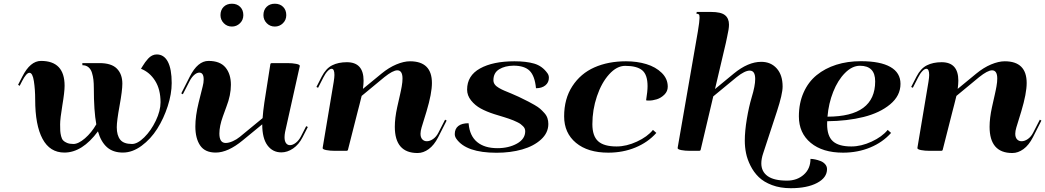

<svg xmlns="http://www.w3.org/2000/svg" viewBox="-20 -806 5585 1026"><path d="M76.7 -353 99.1 -396.5Q141.6 -480.5 199.2 -480.5Q325.2 -480.5 325.2 -347.7Q325.2 -314.5 313.2 -243.2Q301.3 -171.9 301.3 -141.1Q301.3 -119.1 302 -106.7Q302.7 -94.2 306.4 -78.9Q310.1 -63.5 317.4 -55.7Q324.7 -47.9 338.4 -42.2Q352.1 -36.6 372.1 -36.6Q398.9 -36.6 434.1 -66.9Q469.2 -97.2 494.6 -141.6Q481.4 -212.9 481.4 -335.9Q481.4 -360.8 479.2 -379.9Q477.1 -398.9 471.2 -417.7Q465.3 -436.5 452.4 -447Q439.5 -457.5 420.4 -457.5L419.9 -468.8H511.7Q575.7 -468.8 604.7 -439.2Q633.8 -409.7 633.8 -358.9Q633.8 -322.3 618.9 -240.7Q604 -159.2 604 -126Q604 -83 622.3 -59.8Q640.6 -36.6 685.5 -36.6Q714.8 -36.6 751 -72.3Q787.1 -107.9 812.5 -160.9Q837.9 -213.9 837.9 -259.3Q837.9 -328.6 808.8 -374.5Q779.8 -420.4 733.4 -438.5Q734.9 -440.9 742.2 -452.9Q749.5 -464.8 755.9 -473.6Q762.2 -482.4 771.7 -492.9Q781.2 -503.4 793 -509.3Q804.7 -515.1 817.4 -515.1Q856.4 -515.1 877 -476.1Q897.5 -437 897.5 -362.3Q897.5 -304.2 876.2 -238.5Q855 -172.9 820.3 -117.9Q785.6 -63 736.6 -26.9Q687.5 9.3 636.7 9.3Q584 9.3 551.8 -19.3Q519.5 -47.9 503.4 -104Q419.4 9.3 324.2 9.3Q246.6 9.3 207.3 -64Q168 -137.2 168 -273.9Q168 -327.1 161.1 -372.1Q154.3 -417 137.2 -417Q121.1 -417 98.1 -372.6L85 -347.2Z M1158.2 -725.1Q1158.2 -752.4 1175 -769.3Q1191.9 -786.1 1219.2 -786.1Q1246.6 -786.1 1263.4 -769.3Q1280.3 -752.4 1280.3 -725.1Q1280.3 -699.2 1262.2 -681.6Q1244.1 -664.1 1219.2 -664.1Q1193.4 -664.1 1175.8 -682.1Q1158.2 -700.2 1158.2 -725.1ZM1387.7 -725.1Q1387.7 -752.4 1404.5 -769.3Q1421.4 -786.1 1448.7 -786.1Q1476.1 -786.1 1492.9 -769.3Q1509.8 -752.4 1509.8 -725.1Q1509.8 -699.2 1491.7 -681.6Q1473.6 -664.1 1448.7 -664.1Q1422.9 -664.1 1405.3 -682.1Q1387.7 -700.2 1387.7 -725.1ZM1094.2 -480.5Q1155.8 -480.5 1184.8 -445.6Q1213.9 -410.6 1213.9 -353Q1213.9 -297.4 1189.9 -235.8L1170.9 -183.6Q1152.3 -131.8 1152.3 -92.3Q1152.3 -42 1186 -42Q1202.6 -42 1223.9 -51.5Q1245.1 -61 1261.7 -74.7L1383.3 -174.8Q1385.7 -210.9 1392.6 -257.8L1424.8 -463.4Q1425.3 -468.8 1435.1 -468.8H1515.6Q1542.5 -468.8 1562.3 -464.8Q1582 -460.9 1582 -454.1V-453.1L1503.4 -100.6Q1500.5 -84.5 1500.5 -72.8Q1500.5 -51.8 1508.5 -41Q1516.6 -30.3 1529.3 -30.3Q1544.4 -30.3 1560.8 -43Q1577.1 -55.7 1587.9 -76.7L1616.2 -131.8L1625 -127.4L1596.7 -72.3Q1576.7 -33.2 1546.1 -12.5Q1515.6 8.3 1483.4 8.3Q1437 8.3 1409.2 -29.3Q1381.3 -66.9 1381.3 -141.6L1277.3 -56.2Q1198.2 9.3 1132.8 9.3Q1075.2 9.3 1049.6 -28.6Q1023.9 -66.4 1023.9 -130.4Q1023.9 -186 1041.5 -257.8L1063 -343.8Q1068.4 -363.8 1068.4 -381.3Q1068.4 -418 1044.9 -418Q1032.2 -418 1018.3 -406Q1004.4 -394 993.2 -372.6L957 -302.2L948.7 -307.1L994.1 -396.5Q1036.6 -480.5 1094.2 -480.5Z M1833.5 -473.6Q1922.9 -473.6 1922.9 -375Q1922.9 -357.4 1919.4 -331.1L2018.6 -412.6Q2057.6 -444.8 2097.9 -461.7Q2138.2 -478.5 2170.9 -478.5Q2288.1 -478.5 2288.1 -362.3Q2288.1 -307.1 2259.3 -210.9L2232.9 -125Q2227.1 -105.5 2227.1 -91.3Q2227.1 -71.8 2236.6 -61.5Q2246.1 -51.3 2260.7 -51.3Q2277.3 -51.3 2294.4 -63.2Q2311.5 -75.2 2322.3 -96.2L2358.4 -166.5L2366.7 -161.6L2321.3 -72.3Q2299.8 -30.3 2271 -9.3Q2242.2 11.7 2211.4 11.7Q2089.8 11.7 2089.8 -128.4Q2089.8 -174.8 2102.5 -232.9L2114.3 -285.2Q2115.2 -289.1 2118.2 -302.5Q2121.1 -315.9 2122.8 -324Q2124.5 -332 2126.7 -344.2Q2128.9 -356.4 2129.9 -366.9Q2130.9 -377.4 2130.9 -386.2Q2130.9 -430.2 2103 -430.2Q2079.6 -430.2 2034.2 -394L1912.6 -293.5Q1908.7 -275.9 1901.1 -247.3Q1893.6 -218.8 1891.6 -210.9L1839.4 -5.4Q1838.4 0 1829.6 0H1770.5Q1743.7 0 1723.9 -3.9Q1704.1 -7.8 1704.1 -14.6L1704.6 -18.1L1705.1 -21.5L1763.2 -368.2Q1767.1 -392.6 1767.1 -405.3Q1767.1 -438.5 1752 -438.5Q1742.7 -438.5 1730.7 -426Q1718.8 -413.6 1708 -392.1L1679.7 -336.9L1670.9 -341.3L1699.2 -396.5Q1721.7 -440.4 1754.9 -457Q1788.1 -473.6 1833.5 -473.6Z M2633.3 10.3Q2471.2 10.3 2418.9 -64Q2410.2 -76.2 2410.2 -89.4Q2410.2 -117.7 2429 -132.6Q2447.8 -147.5 2483.9 -147.5L2484.4 -144Q2490.2 -79.6 2529.8 -46.9Q2569.3 -14.2 2638.2 -14.2Q2698.7 -14.2 2742.7 -38.8Q2786.6 -63.5 2786.6 -104.5Q2786.6 -111.8 2783.9 -118.7Q2781.2 -125.5 2774.7 -131.8Q2768.1 -138.2 2761.7 -143.1Q2755.4 -147.9 2743.4 -153.6Q2731.4 -159.2 2723.1 -162.8Q2714.8 -166.5 2698.7 -171.9Q2682.6 -177.2 2674.1 -179.9Q2665.5 -182.6 2647 -188.2Q2628.4 -193.8 2620.6 -196.3Q2579.6 -209.5 2549.1 -226.1Q2518.6 -242.7 2497.3 -269.3Q2476.1 -295.9 2476.1 -327.1Q2476.1 -401.9 2545.2 -440.2Q2614.3 -478.5 2729 -478.5Q2792 -478.5 2834.7 -466.1Q2877.4 -453.6 2904.8 -415.5Q2913.1 -404.8 2913.1 -390.6Q2913.1 -365.2 2894.3 -349.9Q2875.5 -334.5 2844.2 -334.5Q2837.9 -400.4 2810.3 -427.7Q2782.7 -455.1 2724.1 -455.1Q2678.2 -454.6 2647.5 -435.8Q2616.7 -417 2616.7 -377.4Q2616.7 -364.7 2624 -354.7Q2631.3 -344.7 2646 -336.2Q2660.6 -327.6 2675.3 -321.5Q2689.9 -315.4 2712.9 -305.9Q2735.8 -296.4 2751 -289.1Q2756.3 -286.6 2767.1 -281.2Q2791 -269.5 2803.5 -263.2Q2815.9 -256.8 2835.9 -245.4Q2856 -233.9 2866.5 -224.6Q2877 -215.3 2888.7 -202.4Q2900.4 -189.5 2905.3 -174.8Q2910.2 -160.2 2910.2 -143.6Q2910.2 -96.2 2871.1 -60.5Q2832 -24.9 2770 -7.3Q2708 10.3 2633.3 10.3Z M3320.8 -454.1Q3275.9 -454.1 3235.1 -408.9Q3194.3 -363.8 3169.9 -291.5Q3145.5 -219.2 3145.5 -142.6Q3145.5 -79.1 3176.3 -51.3Q3207 -23.4 3274.9 -23.4Q3327.6 -23.4 3383.5 -49.3Q3439.5 -75.2 3469.2 -111.8L3487.3 -95.7Q3442.4 -45.4 3375.7 -17.8Q3309.1 9.8 3230.5 9.8Q3121.1 9.8 3057.9 -42.7Q2994.6 -95.2 2994.6 -184.1Q2994.6 -278.3 3038.6 -345.7Q3082.5 -413.1 3156.2 -445.8Q3230 -478.5 3325.2 -478.5Q3384.3 -478.5 3434.1 -463.4Q3483.9 -448.2 3516.1 -416.7Q3548.3 -385.3 3548.3 -342.8Q3548.3 -317.9 3530 -300Q3511.7 -282.2 3489.7 -275.4Q3467.8 -268.6 3447.3 -268.6Q3438.5 -268.6 3432.6 -270Q3440.4 -317.9 3440.4 -345.7Q3440.4 -406.7 3411.9 -430.4Q3383.3 -454.1 3320.8 -454.1Z M3996.6 -285.2Q4015.6 -347.2 4015.6 -383.8Q4015.6 -428.7 3986.3 -428.7Q3960 -428.7 3916.5 -394L3791.5 -291L3724.1 -5.4Q3723.1 0 3714.4 0H3667.5Q3640.6 0 3620.8 -3.9Q3601.1 -7.8 3601.1 -14.6L3601.6 -18.1L3602.1 -21.5L3709 -636.7Q3718.3 -692.4 3718.3 -711.4Q3718.3 -719.2 3717.3 -723.6Q3716.3 -728 3713.6 -729.7Q3710.9 -731.4 3708.7 -731.9Q3706.5 -732.4 3701.7 -732.4L3703.1 -742.2H3779.3Q3833 -742.2 3854.2 -724.9Q3875.5 -707.5 3875.5 -674.8Q3875.5 -662.1 3873 -646.7Q3870.6 -631.3 3865.7 -609.6Q3860.8 -587.9 3858.9 -577.1L3800.8 -330.1L3900.9 -412.6Q3977.5 -475.6 4047.9 -475.6Q4099.1 -475.6 4130.6 -440.4Q4162.1 -405.3 4162.1 -343.3Q4162.1 -303.7 4131.8 -210.9L4058.1 13.7Q4048.3 43 4048.3 66.9Q4048.3 110.8 4082 135Q4115.7 159.2 4185.5 159.2Q4239.3 159.2 4275.1 127.4Q4311 95.7 4311 43Q4321.8 43 4335.7 45.9Q4349.6 48.8 4364.5 54.4Q4379.4 60.1 4389.4 71.5Q4399.4 83 4399.4 97.7Q4399.4 143.6 4346.2 171.6Q4293 199.7 4205.6 199.7Q4149.4 199.7 4105.5 183.1Q4061.5 166.5 4034.7 140.4Q4007.8 114.3 3990.5 79.6Q3973.1 44.9 3966.6 12.2Q3960 -20.5 3960 -54.2Q3960 -105 3970.9 -170.4Q3981.9 -235.8 3996.6 -285.2Z M4400.4 -158.2Q4399.9 -152.8 4399.9 -142.6Q4399.9 -79.1 4430.7 -51.3Q4461.4 -23.4 4529.3 -23.4Q4582 -23.4 4637.9 -49.3Q4693.8 -75.2 4723.6 -111.8L4741.7 -95.7Q4696.8 -45.4 4630.1 -17.8Q4563.5 9.8 4484.9 9.8Q4375.5 9.8 4312.3 -42.7Q4249 -95.2 4249 -184.1Q4249 -254.9 4274.2 -311.5Q4299.3 -368.2 4344 -404.5Q4388.7 -440.9 4448.7 -460Q4508.8 -479 4580.1 -479Q4684.1 -479 4738 -448.2Q4792 -417.5 4792 -357.9Q4792 -294.4 4736.8 -248.5Q4681.6 -202.6 4594.7 -180.9Q4507.8 -159.2 4400.4 -158.2ZM4401.9 -182.6Q4656.7 -182.6 4656.7 -371.1Q4656.7 -454.6 4575.2 -454.6Q4533.7 -454.6 4495.4 -416Q4457 -377.4 4432.4 -315.2Q4407.7 -252.9 4401.9 -182.6Z M5011.7 -473.6Q5101.1 -473.6 5101.1 -375Q5101.1 -357.4 5097.7 -331.1L5196.8 -412.6Q5235.8 -444.8 5276.1 -461.7Q5316.4 -478.5 5349.1 -478.5Q5466.3 -478.5 5466.3 -362.3Q5466.3 -307.1 5437.5 -210.9L5411.1 -125Q5405.3 -105.5 5405.3 -91.3Q5405.3 -71.8 5414.8 -61.5Q5424.3 -51.3 5439 -51.3Q5455.6 -51.3 5472.7 -63.2Q5489.7 -75.2 5500.5 -96.2L5536.6 -166.5L5544.9 -161.6L5499.5 -72.3Q5478 -30.3 5449.2 -9.3Q5420.4 11.7 5389.6 11.7Q5268.1 11.7 5268.1 -128.4Q5268.1 -174.8 5280.8 -232.9L5292.5 -285.2Q5293.5 -289.1 5296.4 -302.5Q5299.3 -315.9 5301 -324Q5302.7 -332 5304.9 -344.2Q5307.1 -356.4 5308.1 -366.9Q5309.1 -377.4 5309.1 -386.2Q5309.1 -430.2 5281.2 -430.2Q5257.8 -430.2 5212.4 -394L5090.8 -293.5Q5086.9 -275.9 5079.3 -247.3Q5071.8 -218.8 5069.8 -210.9L5017.6 -5.4Q5016.6 0 5007.8 0H4948.7Q4921.9 0 4902.1 -3.9Q4882.3 -7.8 4882.3 -14.6L4882.8 -18.1L4883.3 -21.5L4941.4 -368.2Q4945.3 -392.6 4945.3 -405.3Q4945.3 -438.5 4930.2 -438.5Q4920.9 -438.5 4908.9 -426Q4897 -413.6 4886.2 -392.1L4857.9 -336.9L4849.1 -341.3L4877.4 -396.5Q4899.9 -440.4 4933.1 -457Q4966.3 -473.6 5011.7 -473.6Z"/></svg>

Font: QumpellkaNo12
Style: Regular
Weight: 500
Designer: gluk (gluksza@wp.pl)
Foundry: gluk (gluksza@wp.pl)
Version: Version 00.480